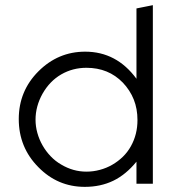

<svg xmlns="http://www.w3.org/2000/svg" viewBox="-20 -709 665 744"><path d="M572.3 2.9H508.8V-82.5Q467.8 -32.2 418.7 -8.5Q369.6 15.1 308.6 15.1Q203.6 15.1 128.9 -61Q52.7 -137.7 52.7 -247.6Q52.7 -356.4 128.9 -432.6Q205.1 -508.8 310.1 -508.8Q431.6 -508.8 508.8 -403.8V-676.3L572.3 -689ZM512.7 -243.7Q512.7 -287.6 498.3 -323.5Q483.9 -359.4 456.1 -388.7Q400.4 -446.3 314.9 -446.3Q261.7 -446.3 217.3 -420.7Q172.9 -395 145 -346.2Q117.7 -297.4 117.7 -245.1Q117.7 -219.2 124.8 -193.8Q131.8 -168.5 144.8 -145.8Q157.7 -123 176 -103.8Q194.3 -84.5 217.3 -71.3Q263.2 -43.9 314.9 -43.9Q341.3 -43.9 366.9 -50.8Q392.6 -57.6 415 -70.6Q437.5 -83.5 456.1 -101.6Q474.6 -119.6 487.3 -142.6Q512.7 -188 512.7 -243.7Z"/></svg>

Font: Kawthoolei
Style: Regular
Weight: 400
Designer: Moe Zed
Foundry: Moe Zed
Version: Version 1.000;July 10, 2024;FontCreator 14.0.0.2901 32-bit